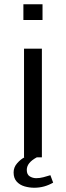

<svg xmlns="http://www.w3.org/2000/svg" viewBox="-20 -740 309 903"><path d="M93 0V-511H177V0ZM90 -646V-720H180V-646ZM141 143Q118 143 95.5 136.5Q73 130 58.5 114Q44 98 44 71Q44 47 60.5 28Q77 9 95 0H153Q129 13 117.5 27.5Q106 42 106 59Q106 81 120 89.5Q134 98 150 98Q167 98 184 93.5Q201 89 217 84L230 119Q209 131 187 137Q165 143 141 143Z"/></svg>

Font: Chivo Medium Light
Style: Regular
Weight: 300
Version: Version 2.002